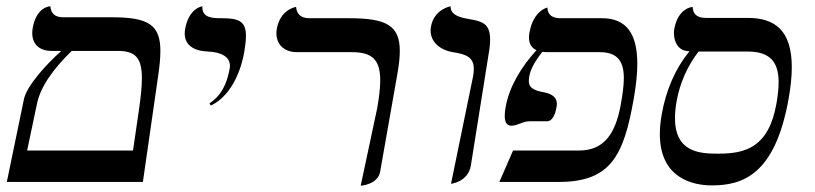

<svg xmlns="http://www.w3.org/2000/svg" viewBox="-20 -579 2595 611"><path d="M208.2 -417H354.2C409.3 -417 431.5 -397.1 431.5 -329.8C431.5 -304.2 428.3 -271.8 422.4 -231L403.3 -100H66.3L97.1 -246C107.6 -300 145.5 -356 208.2 -417ZM1.7 0H434.7L483.8 -341C488 -370.4 490.4 -395.3 490.4 -416.5C490.4 -499.3 453.3 -524 337.1 -524H181.1C155.1 -524 142.2 -536 140.3 -559C140.3 -559 96.3 -559 84.1 -490C83.1 -484.5 82.6 -479.1 82.6 -473.9C82.6 -440.9 102.7 -417 144.2 -417H175.2C126.7 -374 64.5 -305 56.1 -263Z M651.1 -243C723.3 -278 749.4 -369 756.8 -411C760.6 -432.7 762.7 -450.3 762.7 -464.5C762.7 -510 741.5 -521 688.2 -521C657.2 -521 622.2 -521 623.9 -559C623.9 -559 581 -554 569.2 -487C568.3 -481.9 567.8 -477.1 567.8 -472.6C567.8 -437.3 594 -416.8 641.5 -415C685.7 -413.2 711.7 -397.3 711.7 -369.7C711.7 -366.9 711.5 -364 710.9 -361C702.8 -315 686 -276 646.4 -250Z M1127.8 12C1127.8 12 1182.4 9 1189.8 -33L1244.6 -344C1249.6 -372.3 1252.3 -396.4 1252.3 -416.7C1252.3 -499.1 1207.9 -521 1090.8 -521H964.8C937.8 -521 924.1 -534 922.2 -557C922.2 -557 871.9 -550 860.8 -487C860 -482.2 859.6 -477.5 859.6 -473C859.6 -438.7 883.3 -413 924.8 -413H1099.8C1164.2 -413 1190 -388.9 1190 -323.5C1190 -299.5 1186.6 -270 1180.2 -234Z M1415.2 6C1415.2 6 1469.2 0 1478.2 -51L1534.8 -406C1538.2 -424.8 1539.7 -440.3 1539.7 -453C1539.7 -506.4 1511.9 -511.7 1468.8 -519C1448.5 -523 1413.5 -529 1413.8 -559C1413.8 -559 1361.2 -550 1351.4 -494C1350.6 -489.8 1350.3 -485.8 1350.3 -481.8C1350.3 -446.8 1378.3 -420.2 1421.1 -413C1464.7 -406.2 1487.8 -396.6 1487.8 -359.3C1487.8 -352.5 1487 -344.8 1485.5 -336Z M1955.8 -248C1938.7 -151 1900.7 -100 1822.7 -100H1612.7L1569.1 0H1758.1C1924.1 0 1964.9 -84 1996.8 -265C2004.2 -307.2 2008.1 -344.3 2008.1 -376.1C2008.1 -472 1973.2 -521 1895.9 -521H1763.9C1736.9 -521 1722.9 -532 1721.9 -555C1721.9 -555 1677.3 -546 1664.8 -475C1663.8 -469.4 1663.4 -464.3 1663.4 -459.4C1663.4 -440 1671.3 -426.5 1687.3 -419.3L1687 -419C1638.6 -366 1600.5 -303 1589 -238C1587.1 -226.9 1586.2 -217.7 1586.2 -210.2C1586.2 -186 1595.4 -179 1607.6 -179C1627.6 -179 1643.1 -193 1664.1 -193H1720.1C1738.1 -193 1746.8 -214 1751.4 -240C1751.9 -242.9 1752.2 -245.7 1752.2 -248.3C1752.2 -267.5 1738.7 -279.7 1712.3 -285C1674.7 -291.6 1662.9 -301.6 1662.9 -321.8C1662.9 -326.1 1663.4 -330.8 1664.3 -336C1668.5 -359.7 1682.9 -385.1 1706 -414.1C1711.2 -413.4 1716.8 -413 1722.9 -413H1888.9C1947.7 -413 1965.2 -380.5 1965.2 -330.4C1965.2 -306.5 1961.2 -278.4 1955.8 -248Z M2359 -415C2432 -415 2457.8 -380.3 2457.8 -317.2C2457.8 -297.2 2455.3 -274.4 2450.8 -249C2425.9 -108 2349.7 -90 2265.7 -90C2208.8 -90 2128 -93.1 2128 -203.2C2128 -218.8 2129.6 -236.7 2133.2 -257C2143.1 -313 2166.8 -368 2203 -415ZM2244.9 11C2341.9 11 2446.6 -21 2489.8 -266C2496.5 -304.1 2499.7 -337.1 2499.7 -365.4C2499.7 -484.2 2443.9 -522 2359.9 -522H2225.9C2198.9 -522 2185 -534 2184.1 -557C2184.1 -557 2137.7 -555 2125.6 -486C2125 -482.7 2124.6 -478.6 2124.6 -474.2C2124.6 -450.7 2134.7 -416 2174.2 -416C2129.7 -362 2099.5 -293 2085.8 -215C2081.7 -191.9 2079.8 -171.1 2079.8 -152.4C2079.8 -10.1 2187.5 11 2244.9 11Z"/></svg>

Font: Linux Biolinum O 
Style: Bold Italic
Weight: 700
Designer: Philipp H. Poll
Foundry: Philipp H. Poll
Version: Version 1.3.2